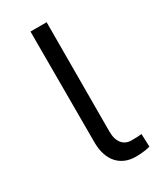

<svg xmlns="http://www.w3.org/2000/svg" viewBox="-149 -599 549 659"><g transform="rotate(-30 125.5 -269.5)"><path d="M89 -546V-107C89 -34 128 7 188 7C214 7 236 3 245 0L243 -51C238 -50 225 -49 203 -49C172 -49 152 -71 152 -113L153 -546Z"/></g></svg>

Font: Wafeq Light
Style: Regular
Weight: 300
Designer: Rasmus Andersson & Azza Alameddine
Foundry: Google & TypeTogether
Version: Version 3.000;January 28, 2025;FontCreator 15.0.0.3014 64-bi